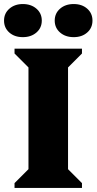

<svg xmlns="http://www.w3.org/2000/svg" viewBox="-46 -931 478 951"><path d="M26 0V-24L95 -93V-597L26 -666V-690H360V-666L291 -597V-93L360 -24V0ZM67 -747Q26 -747 0 -770Q-26 -793 -26 -829Q-26 -865 0.5 -888Q27 -911 67 -911Q108 -911 134.5 -888Q161 -865 161 -829Q161 -793 134.5 -770Q108 -747 67 -747ZM319 -747Q278 -747 251.5 -770Q225 -793 225 -829Q225 -865 251.5 -888Q278 -911 319 -911Q360 -911 386 -888Q412 -865 412 -829Q412 -793 386 -770Q360 -747 319 -747Z"/></svg>

Font: Platypi Light ExtraBold
Style: Regular
Weight: 800
Version: Version 1.200